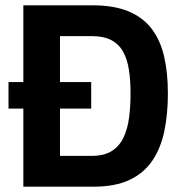

<svg xmlns="http://www.w3.org/2000/svg" viewBox="-20 -703 692 723"><path d="M12 -294.1V-394H323.4V-294.1ZM67.9 0V-683H328.7Q408.9 -683 463.4 -660.4Q518 -637.8 550.8 -595Q583.6 -552.2 597.9 -490.9Q612.2 -429.6 612.2 -351.8Q612.2 -273.4 598.8 -209.1Q585.4 -144.7 553.4 -97.7Q521.3 -50.6 467.3 -25.3Q413.3 0 332.5 0ZM205.9 -116H324.8Q372 -116 400.8 -134.3Q429.7 -152.5 445 -184.9Q460.4 -217.2 466 -259.8Q471.6 -302.4 471.6 -351.8Q471.6 -399.8 465.6 -439.2Q459.7 -478.6 444.1 -507.4Q428.5 -536.1 399.9 -551.5Q371.2 -567 324.8 -567H205.9Z"/></svg>

Font: Cairo
Style: Regular
Weight: 400
Designer: Mohamed Gaber, Accademia di Belle Arti di Urbino
Foundry: Kief Type Foundry, Accademia di Belle Arti di Urbino
Version: Version 3.120